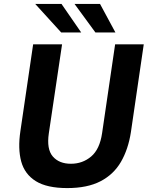

<svg xmlns="http://www.w3.org/2000/svg" viewBox="-20 -949 753 979"><path d="M323 10Q219.5 10 162.8 -25.2Q106 -60.5 88.2 -125.5Q70.5 -190.5 84 -280.5L149 -723H296.5L229 -269.5Q217 -188.5 249.2 -151.2Q281.5 -114 341.5 -114Q401 -114 444.8 -151Q488.5 -188 500.5 -269.5L567 -723H713L647.5 -275.5Q634 -188 596.8 -123.8Q559.5 -59.5 492.5 -24.8Q425.5 10 323 10ZM490 -929 568.5 -783.5H466.5L360 -929ZM293.5 -929 394 -783.5H292L159.5 -929Z"/></svg>

Font: Public Sans
Style: Bold Italic
Weight: 700
Italic angle: -8°
Designer: The Public Sans project authors (U.S. Web Design System). Libre Franklin designed by Pablo Impallari and Rodrigo Fuenzal
Version: Version 1.008; ttfautohint (v1.8.1) -l 8 -r 50 -G 200 -x 14 